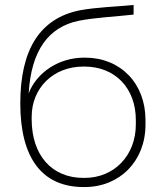

<svg xmlns="http://www.w3.org/2000/svg" viewBox="-20 -750 670 776"><path d="M318 6H322C464 6 568 -99 568 -246V-265C568 -413 467 -517 324 -517H320C216 -517 128 -456 96 -373C106 -547 177 -641 298 -666C363 -679 449 -683 520 -691V-730C453 -723 369 -721 301 -708C140 -675 62 -548 62 -332C62 -110 151 6 318 6ZM317 -31C189 -31 108 -123 108 -268V-278C108 -394 195 -481 317 -481H321C447 -481 529 -392 529 -265V-247C529 -122 442 -31 322 -31Z"/></svg>

Font: Fixel Display ExtraLight
Style: Regular
Weight: 200
Designer: AlfaBravo + MacPaw
Foundry: Kyrylo Tkachov, Marchela Mozhyna, Serhii Makarenko, Maria Weinstein, Zakhar Kryvoshyya
Version: Version 1.211